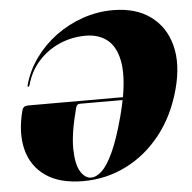

<svg xmlns="http://www.w3.org/2000/svg" viewBox="-52 -759 817 819"><g transform="rotate(-5 357.0 -350.0)"><path d="M39.5 -316Q44.5 -334.5 64 -334.5H471.5Q488.5 -431 476 -491.8Q463.5 -552.5 427 -581Q390.5 -609.5 336 -609.5Q275.5 -609.5 222.8 -586.2Q170 -563 132.2 -520.5Q94.5 -478 79 -420.5Q77.5 -414 73.5 -414Q69 -414 71 -421Q87.5 -482 125 -534.2Q162.5 -586.5 215.2 -625.5Q268 -664.5 331 -686.2Q394 -708 460.5 -708Q558 -708 621 -662.2Q684 -616.5 705.2 -535.8Q726.5 -455 698 -349Q668 -237.5 605 -157.8Q542 -78 456.2 -35.2Q370.5 7.5 272.5 7.5Q171.5 7.5 111.2 -34.8Q51 -77 33 -150.2Q15 -223.5 39.5 -316ZM306.5 -4.5Q329 -4.5 353 -26.8Q377 -49 402.2 -103.5Q427.5 -158 453 -253.5Q462.5 -289.5 469 -322.5H285.5Q272.5 -322.5 268.5 -306Q240 -198.5 241.2 -132Q242.5 -65.5 261.8 -35Q281 -4.5 306.5 -4.5Z"/></g></svg>

Font: Fraunces 144pt Black
Style: Italic
Weight: 900
Italic angle: -16°
Version: Version 1.000;[0bf87f6ff]